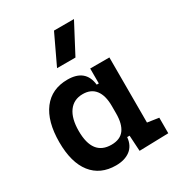

<svg xmlns="http://www.w3.org/2000/svg" viewBox="-189 -915 965 1045"><g transform="rotate(-30 293.0 -392.5)"><path d="M234.4 9.8Q136.7 9.8 83 -58.3Q29.3 -126.5 29.3 -253.9Q29.3 -384.3 83.7 -455.8Q138.2 -527.3 237.8 -527.3Q350.6 -527.3 362.3 -423.8H375.5V-517.6H496.1V-108.4L567.4 -97.7V0L384.3 4.9L378.4 -93.8H363.3Q358.4 -42 324 -16.1Q289.6 9.8 234.4 9.8ZM375.5 -235.4V-282.2Q375.5 -348.1 348.6 -382.8Q321.8 -417.5 270 -417.5Q213.4 -417.5 182.4 -375Q151.4 -332.5 151.4 -253.9Q151.4 -100.1 269 -100.1Q324.2 -100.1 349.9 -134.8Q375.5 -169.4 375.5 -235.4ZM220.2 -609.4 308.1 -794.9H433.6L335.9 -609.4Z"/></g></svg>

Font: CaskaydiaCove NFP SemiBold
Style: Regular
Weight: 600
Designer: Aaron Bell
Foundry: Saja Typeworks
Version: Version 2111.001; VTT 6.35;Nerd Fonts 3.1.1